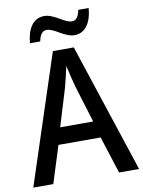

<svg xmlns="http://www.w3.org/2000/svg" viewBox="-98 -981 784 1049"><g transform="rotate(-10 294.0 -457.0)"><path d="M119 -780H176C184 -819 198 -836 222 -836C262 -836 314 -781 367 -781C424 -781 462 -829 468 -914H411C403 -877 391 -858 366 -858C325 -858 276 -913 221 -913C158 -913 126 -858 119 -780ZM476 0H587L351 -716H235L0 0H111L176 -206H410ZM322 -505 385 -299H202L265 -506C273 -537 285 -584 293 -623C299 -593 315 -533 322 -505Z"/></g></svg>

Font: Noto Sans Lao SemiCondensed Medium
Style: Regular
Weight: 500
Width: 4
Designer: Monotype Design Team
Foundry: Monotype Imaging Inc.
Version: Version 2.003